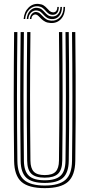

<svg xmlns="http://www.w3.org/2000/svg" viewBox="-20 -966 462 993"><path d="M211.4 7Q127.6 7 90.8 -25.7Q54.1 -58.5 53 -133.8Q52 -215.1 51.5 -297.7Q50.9 -380.3 51 -463.8Q51.1 -547.3 51.6 -631.4Q52.1 -715.5 53 -800H69.9Q69.1 -720.4 68.4 -638Q67.8 -555.7 67.8 -471.7Q67.8 -387.8 68.3 -303.1Q68.9 -218.5 69.9 -134.1Q70.7 -65.1 104 -35.8Q137.4 -6.4 211.4 -6.4Q285.1 -6.4 318.4 -35.7Q351.7 -64.9 352.5 -134.1Q353.7 -216.3 354.1 -299.3Q354.6 -382.2 354.6 -465.5Q354.6 -548.9 354 -632.7Q353.4 -716.5 352.5 -800H369.4Q370.7 -688.5 371.2 -577.8Q371.7 -467.2 371.3 -356.4Q370.9 -245.6 369.4 -133.8Q368.3 -58.5 331.6 -25.7Q294.9 7 211.4 7ZM211.4 -19.9Q145.5 -19.9 116.5 -46.5Q87.6 -73.1 86.8 -134.3Q85.8 -217.5 85.2 -300.5Q84.7 -383.5 84.7 -466.6Q84.7 -549.7 85.3 -633Q86 -716.3 86.8 -800H103.6Q102.8 -719.6 102.2 -637Q101.6 -554.4 101.6 -470.6Q101.6 -386.9 102.1 -302.7Q102.6 -218.5 103.6 -134.4Q104.4 -80 129.6 -56.8Q154.7 -33.6 211.4 -33.6Q267.8 -33.6 292.9 -56.8Q317.9 -80 318.7 -134.4Q319.9 -216.7 320.4 -299.6Q320.8 -382.5 320.8 -465.8Q320.8 -549.2 320.2 -632.7Q319.6 -716.3 318.7 -800H335.6Q336.5 -716.1 337.1 -633.1Q337.7 -550.1 337.7 -467.2Q337.7 -384.3 337.3 -301.2Q336.9 -218.1 335.6 -134.3Q334.8 -73.1 305.9 -46.5Q277 -19.9 211.4 -19.9ZM211.4 -47.1Q163.7 -47.1 142.4 -67.3Q121.1 -87.6 120.5 -134.7Q119 -245.7 118.6 -356.2Q118.2 -466.8 118.8 -577.6Q119.4 -688.4 120.5 -800H137.4Q136.6 -720.2 136 -637.7Q135.4 -555.1 135.4 -471.2Q135.4 -387.3 135.9 -302.9Q136.4 -218.5 137.4 -135Q137.9 -95.8 154.7 -78.2Q171.6 -60.5 211.4 -60.5Q251 -60.5 267.7 -78.2Q284.5 -95.8 285 -135Q286.5 -245.5 286.9 -356Q287.3 -466.4 286.8 -577.5Q286.3 -688.5 285 -800H301.9Q302.7 -716.1 303.3 -633Q303.9 -549.9 303.9 -467Q303.9 -384.2 303.5 -301.3Q303.1 -218.5 301.9 -134.7Q301.3 -87.2 279.9 -67.1Q258.6 -47.1 211.4 -47.1ZM102.3 -867.7Q105 -904.4 127.5 -926.5Q149.9 -948.6 180.7 -945.6Q196.3 -944.2 206 -937.8Q215.7 -931.4 222.7 -923.4Q229.8 -915.4 236.6 -909.2Q243.5 -903.1 253.2 -902.3Q264.4 -901.3 270.4 -908.9Q276.5 -916.4 276.5 -930.1H284.2Q284.2 -910.9 275.8 -899.8Q267.3 -888.6 251 -889.4Q238.9 -890 231 -896.1Q223.1 -902.2 216.2 -910.2Q209.3 -918.2 200.6 -924.9Q191.8 -931.6 178.2 -933.4Q152.4 -936.7 132.4 -917.8Q112.4 -898.9 110.2 -867.7ZM118.4 -867.7Q120.5 -895.8 136.7 -912Q152.8 -928.2 174.3 -925.4Q187.1 -924 195.6 -917.4Q204.1 -910.8 211.1 -902.7Q218.2 -894.6 226.7 -888.3Q235.1 -881.9 248.1 -880.9Q267.6 -879.6 279.9 -893Q292.2 -906.5 292.4 -930.1H300.4Q300.5 -900.5 285.6 -883Q270.7 -865.5 246.3 -867.3Q232 -868.2 222.6 -874.6Q213.2 -881 205.9 -889.1Q198.7 -897.3 190.9 -903.9Q183.1 -910.4 171.8 -911.8Q154.5 -914 141.2 -901.4Q127.9 -888.8 126.4 -867.7ZM134.4 -867.7Q135.9 -885.3 146.1 -895.5Q156.3 -905.7 169.8 -903.7Q179.5 -902.3 186.9 -895.9Q194.2 -889.5 201.6 -881.4Q209 -873.2 218.9 -866.8Q228.8 -860.4 243.8 -859.2Q271.6 -856.7 290.2 -876.6Q308.8 -896.5 308.4 -930.1H316.5Q316.6 -891 295.7 -867.9Q274.8 -844.9 241.1 -847.1Q224.4 -848.1 213.2 -854.2Q201.9 -860.3 194 -868.1Q186.1 -875.9 179.8 -882.4Q173.6 -888.8 166.9 -890.6Q158.8 -892.8 150.8 -886.8Q142.8 -880.8 142.4 -867.7Z"/></svg>

Font: Big Shoulders Inline Text SC Thin
Style: Regular
Weight: 100
Designer: Patric King
Foundry: XO Type Co
Version: Version 2.002